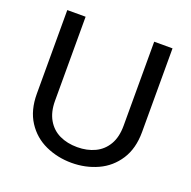

<svg xmlns="http://www.w3.org/2000/svg" viewBox="-125 -824 952 955"><g transform="rotate(20 350.5 -346.5)"><path d="M72 -257V-700H169V-255Q169 -196 192.5 -155.5Q216 -115 257 -95.5Q298 -76 351 -76Q403 -76 444 -95.5Q485 -115 508.5 -155Q532 -195 532 -255V-700H629V-257Q629 -170 590.5 -110.5Q552 -51 488.5 -22Q425 7 351 7Q277 7 213 -22Q149 -51 110.5 -110.5Q72 -170 72 -257Z"/></g></svg>

Font: AF Albert Sans Medium
Style: Regular
Weight: 500
Designer: Andreas Rasmussen
Foundry: a.Foundry
Version: Version 1.300;Glyphs 3.2 (3231)